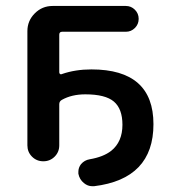

<svg xmlns="http://www.w3.org/2000/svg" viewBox="-20 -565 574 647"><path d="M497.1 -146.5Q497.1 38.1 296.9 62.5Q293.9 62.5 291 62.5Q275.4 62.5 262.7 51.8Q248 40 244.1 20.5Q244.1 16.6 244.1 13.7Q244.1 0 252.9 -11.7Q264.6 -25.4 282.2 -28.3Q328.1 -36.1 354.5 -56.6Q392.6 -86.9 392.6 -144.5Q392.6 -198.2 363.8 -222.7Q335 -247.1 267.6 -247.1Q221.7 -247.1 188.5 -228.5Q179.7 -223.6 179.7 -213.9V-75.2Q179.7 -52.7 164.1 -37.1Q148.4 -21.5 126 -21.5Q103.5 -21.5 87.9 -37.1Q72.3 -52.7 72.3 -75.2V-460Q72.3 -495.1 97.2 -520Q122.1 -544.9 157.2 -544.9H404.3Q421.9 -544.9 434.6 -532.2Q447.3 -519.5 447.3 -501.5Q447.3 -483.4 434.6 -470.7Q421.9 -458 404.3 -458H189.5Q179.7 -458 179.7 -448.2V-321.3Q179.7 -317.4 182.6 -315.4Q185.5 -313.5 188.5 -315.4Q233.4 -331.1 288.1 -331.1Q497.1 -331.1 497.1 -146.5Z"/></svg>

Font: Gen Jyuu GothicX Medium
Style: Regular
Weight: 500
Designer: Ryoko NISHIZUKA (kana &amp; ideographs); Paul D. Hunt (Latin, Greek &amp; Cyrillic); Wenlong ZHANG (bopomofo); Sandoll C
Version: Version 1.058.20140828